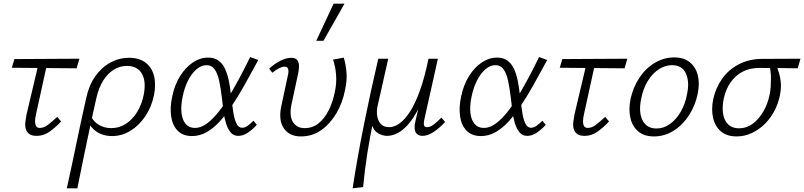

<svg xmlns="http://www.w3.org/2000/svg" viewBox="-20 -731 4356 1040"><path d="M179 5Q152 5 138 -5.5Q124 -16 119.5 -33.5Q115 -51 117.5 -71.5Q120 -92 124 -112L194 -408H240L176 -116Q170 -92 170 -74.5Q170 -57 176 -47.5Q182 -38 196 -38Q218 -38 240.5 -55.5Q263 -73 290 -98L311 -73Q278 -38 246.5 -16.5Q215 5 179 5ZM44 -364 58 -411 410 -413 395 -361Z M342 289Q356 226 368.5 166.5Q381 107 393.5 47.5Q406 -12 419 -73Q432 -134 447 -200Q462 -270 496.5 -318.5Q531 -367 578.5 -392.5Q626 -418 679 -418Q733 -418 767.5 -392.5Q802 -367 814 -321Q826 -275 814 -215Q801 -152 767.5 -102Q734 -52 687.5 -23Q641 6 587 6Q556 6 530 -4Q504 -14 485.5 -32Q467 -50 457 -73L474 -99Q490 -68 519.5 -52.5Q549 -37 582 -37Q626 -37 661.5 -60Q697 -83 722 -123Q747 -163 758 -215Q773 -290 748.5 -332Q724 -374 667 -374Q630 -374 597 -354Q564 -334 539.5 -295.5Q515 -257 502 -200Q492 -155 484.5 -121.5Q477 -88 470 -54Q463 -20 453.5 24Q444 68 431 131.5Q418 195 399 289Z M1020 6Q971 6 942.5 -23Q914 -52 907 -101.5Q900 -151 913 -209Q926 -272 955.5 -319Q985 -366 1024.5 -392.5Q1064 -419 1108 -419Q1142 -419 1164 -402.5Q1186 -386 1199 -358Q1212 -330 1219.5 -293.5Q1227 -257 1231 -217Q1237 -172 1242.5 -131Q1248 -90 1259.5 -64.5Q1271 -39 1292 -39Q1307 -39 1322.5 -50.5Q1338 -62 1353 -77L1371 -55Q1352 -33 1325 -14Q1298 5 1271 5Q1245 5 1229.5 -13.5Q1214 -32 1204.5 -62Q1195 -92 1190.5 -128.5Q1186 -165 1182 -200Q1176 -252 1167.5 -292Q1159 -332 1143 -355Q1127 -378 1098 -378Q1070 -378 1044 -355.5Q1018 -333 998.5 -294.5Q979 -256 969 -206Q959 -157 963 -119.5Q967 -82 985.5 -60Q1004 -38 1036 -38Q1065 -38 1093.5 -57Q1122 -76 1151.5 -110Q1181 -144 1210.5 -192Q1240 -240 1271.5 -298Q1303 -356 1335 -422L1379 -406Q1341 -336 1306.5 -274Q1272 -212 1237.5 -160.5Q1203 -109 1169 -72Q1135 -35 1098 -14.5Q1061 6 1020 6Z M1610 8Q1548 8 1518 -35Q1488 -78 1503 -153L1539 -321Q1542 -332 1542.5 -343Q1543 -354 1538.5 -362Q1534 -370 1521 -370Q1509 -370 1492 -361.5Q1475 -353 1455 -337L1438 -359Q1468 -387 1500 -402.5Q1532 -418 1557 -418Q1580 -418 1589.5 -406Q1599 -394 1599.5 -376Q1600 -358 1596 -338L1559 -166Q1546 -104 1566.5 -70.5Q1587 -37 1630 -37Q1673 -37 1705 -62.5Q1737 -88 1759.5 -132Q1782 -176 1793 -230Q1804 -279 1800.5 -325Q1797 -371 1784 -408L1842 -419Q1854 -380 1857 -336Q1860 -292 1849 -244Q1836 -175 1802.5 -118Q1769 -61 1720.5 -26.5Q1672 8 1610 8ZM1693 -510 1787 -711H1846L1732 -510Z M1890 289Q1917 114 1952.5 -62Q1988 -238 2029 -413H2083L2025 -156Q2019 -127 2023.5 -101Q2028 -75 2044 -58.5Q2060 -42 2088 -42Q2116 -42 2145.5 -63.5Q2175 -85 2203 -129.5Q2231 -174 2256 -244.5Q2281 -315 2301 -413H2334Q2303 -267 2262 -175Q2221 -83 2173.5 -39Q2126 5 2075 5Q2063 5 2047.5 0Q2032 -5 2018.5 -16Q2005 -27 1998 -46.5Q1991 -66 1994 -95L2002 -76Q1984 9 1969.5 100.5Q1955 192 1947 282ZM2268 5Q2252 5 2241 -3.5Q2230 -12 2227 -28Q2224 -44 2229 -69L2307 -413H2352L2278 -82Q2274 -62 2277 -52Q2280 -42 2293 -42Q2310 -42 2328.5 -56Q2347 -70 2371 -94L2391 -70Q2358 -35 2327 -15Q2296 5 2268 5Z M2585 6Q2536 6 2507.5 -23Q2479 -52 2472 -101.5Q2465 -151 2478 -209Q2491 -272 2520.5 -319Q2550 -366 2589.5 -392.5Q2629 -419 2673 -419Q2707 -419 2729 -402.5Q2751 -386 2764 -358Q2777 -330 2784.5 -293.5Q2792 -257 2796 -217Q2802 -172 2807.5 -131Q2813 -90 2824.5 -64.5Q2836 -39 2857 -39Q2872 -39 2887.5 -50.5Q2903 -62 2918 -77L2936 -55Q2917 -33 2890 -14Q2863 5 2836 5Q2810 5 2794.5 -13.5Q2779 -32 2769.5 -62Q2760 -92 2755.5 -128.5Q2751 -165 2747 -200Q2741 -252 2732.5 -292Q2724 -332 2708 -355Q2692 -378 2663 -378Q2635 -378 2609 -355.5Q2583 -333 2563.5 -294.5Q2544 -256 2534 -206Q2524 -157 2528 -119.5Q2532 -82 2550.5 -60Q2569 -38 2601 -38Q2630 -38 2658.5 -57Q2687 -76 2716.5 -110Q2746 -144 2775.5 -192Q2805 -240 2836.5 -298Q2868 -356 2900 -422L2944 -406Q2906 -336 2871.5 -274Q2837 -212 2802.5 -160.5Q2768 -109 2734 -72Q2700 -35 2663 -14.5Q2626 6 2585 6Z M3147 5Q3120 5 3106 -5.5Q3092 -16 3087.5 -33.5Q3083 -51 3085.5 -71.5Q3088 -92 3092 -112L3162 -408H3208L3144 -116Q3138 -92 3138 -74.5Q3138 -57 3144 -47.5Q3150 -38 3164 -38Q3186 -38 3208.5 -55.5Q3231 -73 3258 -98L3279 -73Q3246 -38 3214.5 -16.5Q3183 5 3147 5ZM3012 -364 3026 -411 3378 -413 3363 -361Z M3522 8Q3470 8 3438 -18.5Q3406 -45 3395 -90.5Q3384 -136 3395 -193Q3409 -258 3443.5 -310Q3478 -362 3527.5 -391Q3577 -420 3632 -420Q3683 -420 3715.5 -394.5Q3748 -369 3759.5 -324.5Q3771 -280 3759 -222Q3746 -159 3712 -106.5Q3678 -54 3629 -23Q3580 8 3522 8ZM3536 -35Q3576 -35 3610 -60Q3644 -85 3668 -127Q3692 -169 3701 -219Q3716 -287 3695.5 -332.5Q3675 -378 3620 -378Q3582 -378 3548 -355.5Q3514 -333 3489 -292.5Q3464 -252 3453 -196Q3438 -123 3460.5 -79Q3483 -35 3536 -35Z M3970 8Q3918 8 3886 -18.5Q3854 -45 3843 -90.5Q3832 -136 3843 -193Q3857 -256 3892 -305Q3927 -354 3981.5 -382.5Q4036 -411 4104 -412L4316 -413L4301 -361Q4240 -362 4186 -362.5Q4132 -363 4092 -363Q4041 -363 4002 -342.5Q3963 -322 3937 -284.5Q3911 -247 3900 -196Q3886 -123 3908 -79.5Q3930 -36 3984 -36Q4024 -36 4057.5 -61Q4091 -86 4115 -127.5Q4139 -169 4149 -219Q4153 -237 4154.5 -260Q4156 -283 4156 -305Q4156 -327 4153.5 -346.5Q4151 -366 4147 -378L4182 -387Q4190 -365 4198.5 -339Q4207 -313 4209.5 -281Q4212 -249 4203 -208Q4194 -166 4173 -127Q4152 -88 4121 -58Q4090 -28 4051.5 -10Q4013 8 3970 8Z"/></svg>

Font: Ysabeau Office Light
Style: Italic
Weight: 300
Italic angle: -12°
Designer: Christian Thalmann (Catharsis Fonts)
Version: Version 2.001;gftools[0.9.30]; featfreeze: tnum,lnum,ss02